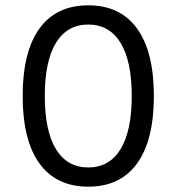

<svg xmlns="http://www.w3.org/2000/svg" viewBox="-20 -690 662 720"><path d="M494 -77Q431 10 311 10Q191 10 128 -77Q65 -164 65 -330Q65 -496 128 -583Q191 -670 311 -670Q431 -670 494 -583Q557 -496 557 -330Q557 -164 494 -77ZM190 -130.5Q232 -62 311 -62Q390 -62 432 -130.5Q474 -199 474 -330Q474 -461 432 -529.5Q390 -598 311 -598Q232 -598 190 -529.5Q148 -461 148 -330Q148 -199 190 -130.5Z"/></svg>

Font: Work Sans
Style: Regular
Weight: 400
Designer: Wei Huang
Foundry: Wei Huang
Version: Version 1.032;PS 001.032;hotconv 1.0.70;makeotf.lib2.5.58329